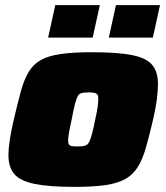

<svg xmlns="http://www.w3.org/2000/svg" viewBox="-20 -722 649 750"><path d="M271 8Q172 8 115.5 -3.5Q59 -15 36 -42Q13 -69 13 -116Q13 -142 18.5 -177.5Q24 -213 34 -255Q49 -320 61.5 -365.5Q74 -411 92 -441Q110 -471 139.5 -487.5Q169 -504 217 -511Q265 -518 338 -518Q438 -518 494.5 -507Q551 -496 574 -469Q597 -442 597 -395Q597 -368 592.5 -333Q588 -298 578 -255Q563 -191 550 -145.5Q537 -100 518.5 -70Q500 -40 470 -23Q440 -6 392 1Q344 8 271 8ZM284 -150Q298 -150 306.5 -151.5Q315 -153 321 -158Q327 -163 331.5 -174.5Q336 -186 341 -205.5Q346 -225 352 -255Q359 -286 361.5 -305Q364 -324 364 -336Q364 -348 360 -353Q356 -358 347.5 -359.5Q339 -361 326 -361Q309 -361 299 -358.5Q289 -356 283.5 -346Q278 -336 272.5 -314.5Q267 -293 260 -255Q253 -224 249.5 -204Q246 -184 246 -173Q246 -162 250 -157Q254 -152 262.5 -151Q271 -150 284 -150ZM405 -575 433 -702H605L577 -575ZM168 -575 196 -702H370L342 -575Z"/></svg>

Font: Saira SemiExpanded Black
Style: Italic
Weight: 900
Width: 6
Italic angle: -12°
Designer: Hector Gatti with collaboration of the Omnibus-Type team
Foundry: Omnibus-Type
Version: Version 1.101